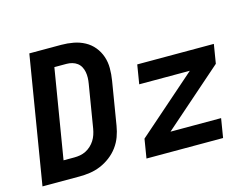

<svg xmlns="http://www.w3.org/2000/svg" viewBox="-99 -902 1398 1070"><g transform="rotate(-15 600.0 -367.5)"><path d="M23 0 144 -735H328Q364 -735 398.5 -728.5Q433 -722 462.5 -706Q492 -690 513 -664.5Q534 -639 545 -607Q556 -575 556 -539.5Q556 -504 550 -468L509 -219Q504 -188 493 -158Q482 -128 462.5 -101.5Q443 -75 416 -54.5Q389 -34 359 -21.5Q329 -9 298 -4.5Q267 0 237 0ZM174 -110H236Q253 -110 270 -113Q287 -116 303 -124Q319 -132 332.5 -144.5Q346 -157 355.5 -172Q365 -187 370.5 -203.5Q376 -220 379 -237L420 -486Q423 -503 423.5 -520Q424 -537 421 -553Q418 -569 410.5 -583Q403 -597 390.5 -606.5Q378 -616 362 -620.5Q346 -625 329 -625H259ZM623 0 641 -110 983 -410H691L709 -520H1151L1133 -410L791 -110H1083L1065 0Z"/></g></svg>

Font: Iosevka Aile Extrabold
Style: Italic
Weight: 800
Italic angle: -9°
Designer: Belleve Invis
Foundry: Belleve Invis
Version: Version 31.1.0; ttfautohint (v1.8.4)